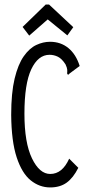

<svg xmlns="http://www.w3.org/2000/svg" viewBox="-20 -811 390 841"><path d="M200 10Q153 10 114.5 -21Q76 -52 53 -122Q30 -192 29 -308Q29 -404 44 -466.5Q59 -529 84 -564.5Q109 -600 139 -614Q169 -628 199 -628Q246 -628 279.5 -600.5Q313 -573 329 -522L286 -490L278 -483L274 -489Q275 -497 274.5 -505.5Q274 -514 267 -529Q251 -554 233.5 -562.5Q216 -571 197 -571Q147 -571 117 -507.5Q87 -444 87 -313Q87 -186 120 -117.5Q153 -49 200 -49Q253 -49 283 -116L323 -76Q301 -32 272 -11Q243 10 200 10ZM108 -655 79 -693 180 -791H195L301 -692L275 -656L189 -726Z"/></svg>

Font: Inconsolata ExtraCondensed
Style: Regular
Weight: 400
Width: 2
Monospace: yes
Designer: Raph Levien, Cyreal, Brenton Simpson
Foundry: Raph Levien, Cyreal, Google
Version: Version 3.001; ttfautohint (v1.8.2.53-6de2)